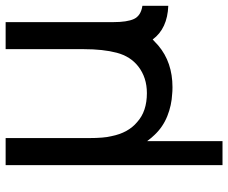

<svg xmlns="http://www.w3.org/2000/svg" viewBox="-83 -519 790 664"><g transform="rotate(-90 312.0 -187.0)"><path d="M624 -89.5V0Q545 -3 507.5 -54L486.5 -34.5Q428.5 14.5 342.5 14.5Q334.5 14.5 329 14.2Q323.5 14 320 13.5Q279.5 11.5 242.2 -3.5Q205 -18.5 178 -47Q173 -52 167.8 -58.2Q162.5 -64.5 156 -73V187.5H73V-562.5H166.5V-275Q166.5 -222.5 173 -197Q184.5 -138.5 222 -107.5Q259 -74 322 -74Q376 -74 414.5 -104Q449 -131 461.5 -178Q474 -225 474 -292.5V-562.5H567.5V-289.5V-262.5V-190.5Q567.5 -142 578.5 -118.5Q590 -94.5 624 -89.5Z"/></g></svg>

Font: Russisch Sans Medium
Style: Regular
Weight: 500
Width: 4
Designer: Michael Sharanda (font) & Cristiano Sobral (main changes)
Foundry: Michael Sharanda
Version: Version 2.00;September 8, 2020;FontCreator 13.0.0.2681 64-bi